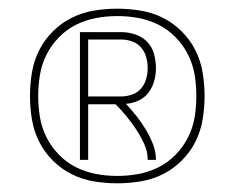

<svg xmlns="http://www.w3.org/2000/svg" viewBox="-20 -882 540 442"><path d="M164 -514V-808H260Q276 -808 292 -802.5Q308 -797 319 -785.5Q330 -774 334.5 -758Q339 -742 339 -725Q339 -710 335 -695.5Q331 -681 322 -669Q313 -657 299 -650.5Q285 -644 270 -643Q283 -629 294.5 -614.5Q306 -600 315.5 -584Q325 -568 332 -550.5Q339 -533 339 -514H320Q320 -533 312 -550.5Q304 -568 293.5 -584Q283 -600 271 -614.5Q259 -629 246 -642H183V-514ZM260 -660Q272 -660 284.5 -664.5Q297 -669 305 -678.5Q313 -688 316.5 -700.5Q320 -713 320 -725Q320 -738 316.5 -750.5Q313 -763 305 -772.5Q297 -782 284.5 -786.5Q272 -791 260 -791H183V-660ZM250 -460Q223 -460 196 -464.5Q169 -469 145 -481Q121 -493 101.5 -512.5Q82 -532 70 -556Q58 -580 53.5 -607Q49 -634 49 -661Q49 -688 53.5 -715Q58 -742 70 -766Q82 -790 101.5 -809.5Q121 -829 145 -841Q169 -853 196 -857.5Q223 -862 250 -862Q277 -862 304 -857.5Q331 -853 355 -841Q379 -829 398.5 -809.5Q418 -790 430 -766Q442 -742 446.5 -715Q451 -688 451 -661Q451 -634 446.5 -607Q442 -580 430 -556Q418 -532 398.5 -512.5Q379 -493 355 -481Q331 -469 304 -464.5Q277 -460 250 -460ZM250 -477Q275 -477 299 -481.5Q323 -486 345 -497Q367 -508 384.5 -526Q402 -544 413 -566Q424 -588 428 -612Q432 -636 432 -661Q432 -686 428 -710Q424 -734 413 -756Q402 -778 384.5 -796Q367 -814 345 -825Q323 -836 299 -840.5Q275 -845 250 -845Q225 -845 201 -840.5Q177 -836 155 -825Q133 -814 115.5 -796Q98 -778 87 -756Q76 -734 72 -710Q68 -686 68 -661Q68 -636 72 -612Q76 -588 87 -566Q98 -544 115.5 -526Q133 -508 155 -497Q177 -486 201 -481.5Q225 -477 250 -477Z"/></svg>

Font: Iosevka Term Curly Thin
Style: Regular
Weight: 100
Designer: Belleve Invis
Foundry: Belleve Invis
Version: Version 32.3.0